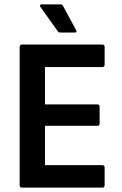

<svg xmlns="http://www.w3.org/2000/svg" viewBox="-20 -859 557 879"><path d="M81 0Q70 0 70 -11V-644Q70 -655 81 -655H448Q459 -655 459 -644V-563Q459 -552 448 -552H186V-381H426Q436 -381 436 -369V-294Q436 -283 426 -283H186V-103H448Q459 -103 459 -92V-11Q459 0 448 0ZM256 -710Q247 -710 243 -718L166 -826Q162 -831 163.5 -835Q165 -839 170 -839H257Q265 -839 269 -831L328 -722Q335 -710 322 -710Z"/></svg>

Font: Sofia Sans Semi Condensed
Style: Bold
Weight: 700
Designer: Botio Nikoltchev, Ani Petrova
Foundry: lettersoup
Version: Version 4.100; ttfautohint (v1.8.4.7-5d5b)